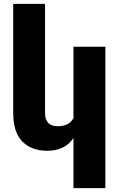

<svg xmlns="http://www.w3.org/2000/svg" viewBox="-20 -770 618 993"><path d="M359.9 203.1V-56.6Q338.4 -23.4 304.2 -6.8Q270 9.8 225.1 9.8Q142.6 9.8 95.5 -38.1Q48.3 -85.9 48.3 -186.5V-750H212.9V-185.5Q212.9 -117.2 279.3 -117.2Q337.4 -117.2 359.9 -158.7V-528.3H524.9V203.1Z"/></svg>

Font: Mardoto Black
Style: Regular
Weight: 900
Designer: Christian Robertson, Vahan Hovhannisyan
Foundry: Google
Version: Version 1.000